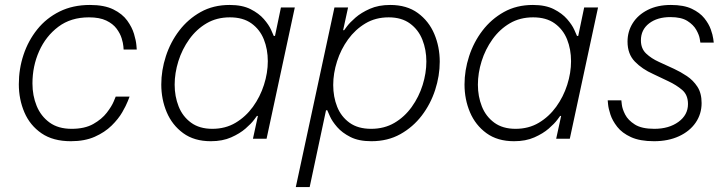

<svg xmlns="http://www.w3.org/2000/svg" viewBox="-20 -560 2928 775"><path d="M266 10Q194 10 147.5 -22Q101 -54 78.5 -106.5Q56 -159 56 -220Q56 -282 75 -339Q94 -396 130.5 -441.5Q167 -487 220.5 -513.5Q274 -540 343 -540Q401 -540 437.5 -522Q474 -504 493.5 -477Q513 -450 521 -423Q529 -396 530.5 -378Q532 -360 532 -360H479Q479 -360 478 -373Q477 -386 471 -405.5Q465 -425 450.5 -444.5Q436 -464 409 -477Q382 -490 339 -490Q266 -490 215.5 -452Q165 -414 138 -353.5Q111 -293 111 -223Q111 -174 128 -132.5Q145 -91 180 -65.5Q215 -40 269 -40Q322 -40 356.5 -59.5Q391 -79 411 -105Q431 -131 439 -150.5Q447 -170 447 -170H503Q503 -170 496 -152Q489 -134 473.5 -107Q458 -80 430.5 -53Q403 -26 362.5 -8Q322 10 266 10Z M907 -540Q958 -540 991.5 -523Q1025 -506 1045 -483Q1065 -460 1074 -440Q1083 -420 1085 -415H1090L1114 -530H1170L1056 0H1001L1021 -92H1017Q1017 -92 1005.5 -76.5Q994 -61 971 -41Q948 -21 913 -5.5Q878 10 831 10Q764 10 719.5 -22.5Q675 -55 653 -107Q631 -159 631 -219Q631 -276 649.5 -333Q668 -390 703.5 -436.5Q739 -483 790 -511.5Q841 -540 907 -540ZM908 -490Q855 -490 814 -466Q773 -442 744 -401.5Q715 -361 700 -313Q685 -265 685 -218Q685 -171 701 -130.5Q717 -90 751 -65Q785 -40 837 -40Q890 -40 931 -64.5Q972 -89 1001 -129Q1030 -169 1045.5 -217.5Q1061 -266 1061 -313Q1061 -361 1045 -401Q1029 -441 995 -465.5Q961 -490 908 -490Z M1174 195 1330 -530H1385L1365 -438H1369Q1369 -438 1380.5 -453.5Q1392 -469 1415 -489Q1438 -509 1473 -524.5Q1508 -540 1555 -540Q1622 -540 1666.5 -507.5Q1711 -475 1733 -423Q1755 -371 1755 -311Q1755 -254 1736.5 -197Q1718 -140 1682.5 -93.5Q1647 -47 1596 -18.5Q1545 10 1479 10Q1428 10 1394.5 -7Q1361 -24 1341 -47Q1321 -70 1312 -90Q1303 -110 1301 -115H1296L1230 195ZM1325 -217Q1325 -169 1341 -129Q1357 -89 1391 -64.5Q1425 -40 1478 -40Q1531 -40 1572 -64Q1613 -88 1642 -128.5Q1671 -169 1686 -217Q1701 -265 1701 -312Q1701 -359 1685 -399.5Q1669 -440 1635 -465Q1601 -490 1549 -490Q1496 -490 1455 -465.5Q1414 -441 1385 -401Q1356 -361 1340.5 -312.5Q1325 -264 1325 -217Z M2131 -540Q2182 -540 2215.5 -523Q2249 -506 2269 -483Q2289 -460 2298 -440Q2307 -420 2309 -415H2314L2338 -530H2394L2280 0H2225L2245 -92H2241Q2241 -92 2229.5 -76.5Q2218 -61 2195 -41Q2172 -21 2137 -5.5Q2102 10 2055 10Q1988 10 1943.5 -22.5Q1899 -55 1877 -107Q1855 -159 1855 -219Q1855 -276 1873.5 -333Q1892 -390 1927.5 -436.5Q1963 -483 2014 -511.5Q2065 -540 2131 -540ZM2132 -490Q2079 -490 2038 -466Q1997 -442 1968 -401.5Q1939 -361 1924 -313Q1909 -265 1909 -218Q1909 -171 1925 -130.5Q1941 -90 1975 -65Q2009 -40 2061 -40Q2114 -40 2155 -64.5Q2196 -89 2225 -129Q2254 -169 2269.5 -217.5Q2285 -266 2285 -313Q2285 -361 2269 -401Q2253 -441 2219 -465.5Q2185 -490 2132 -490Z M2620 10Q2563 10 2527 -6.5Q2491 -23 2471.5 -48Q2452 -73 2444 -97.5Q2436 -122 2434.5 -138.5Q2433 -155 2433 -155H2488Q2488 -155 2490 -137.5Q2492 -120 2503.5 -97.5Q2515 -75 2542.5 -57.5Q2570 -40 2621 -40Q2680 -40 2718.5 -68Q2757 -96 2757 -140Q2757 -177 2733.5 -197Q2710 -217 2678 -232L2617 -261Q2572 -281 2542.5 -311.5Q2513 -342 2513 -392Q2513 -433 2534 -466.5Q2555 -500 2594.5 -520Q2634 -540 2688 -540Q2740 -540 2772.5 -524.5Q2805 -509 2823 -486.5Q2841 -464 2849 -441.5Q2857 -419 2859 -403.5Q2861 -388 2861 -388H2807Q2807 -388 2804.5 -403.5Q2802 -419 2790.5 -439.5Q2779 -460 2754.5 -475.5Q2730 -491 2686 -491Q2633 -491 2600 -465.5Q2567 -440 2567 -397Q2567 -364 2588 -344Q2609 -324 2640 -310L2701 -282Q2727 -270 2752.5 -253Q2778 -236 2795 -210Q2812 -184 2812 -144Q2812 -100 2788 -65Q2764 -30 2720.5 -10Q2677 10 2620 10Z"/></svg>

Font: Be Vietnam Pro ExtraLight
Style: Italic
Weight: 200
Italic angle: -12°
Designer: Lam Bao, Tony Le, Vietanh Nguyen
Foundry: Yellow Type Foundry
Version: Version 1.002; ttfautohint (v1.8.3)